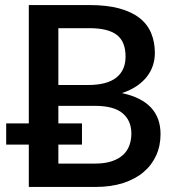

<svg xmlns="http://www.w3.org/2000/svg" viewBox="-20 -740 701 760"><path d="M356 -92.5Q395.5 -92.5 422.8 -101.8Q450 -111 467.2 -127Q484.5 -143 492.2 -164.8Q500 -186.5 500 -211.5Q500 -262.5 465.2 -291.8Q430.5 -321 355.5 -321H211V-251.5H304.5V-167.5H211V-92.5ZM211 -403.5H328Q403 -403.5 440 -432.5Q477 -461.5 477 -516Q477 -575.5 442.2 -602Q407.5 -628.5 333.5 -628.5H211ZM333.5 -720Q402.5 -720 451.5 -706.8Q500.5 -693.5 532 -669Q563.5 -644.5 578.2 -609.2Q593 -574 593 -530Q593 -504.5 585.2 -480.8Q577.5 -457 561.2 -436.2Q545 -415.5 520.5 -399Q496 -382.5 462.5 -371.5Q615.5 -339 615.5 -209Q615.5 -163 598.2 -124.8Q581 -86.5 548.2 -58.8Q515.5 -31 467.5 -15.5Q419.5 0 358 0H94V-167.5H4.5V-251.5H94V-720Z"/></svg>

Font: Lato SemiBold
Style: Regular
Weight: 600
Designer: Lukasz Dziedzic with Adam Twardoch and Botio Nikoltchev
Foundry: tyPoland Lukasz Dziedzic
Version: Version 2.015; 2015-08-06; http://www.latofonts.com/